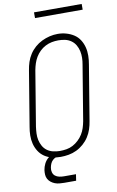

<svg xmlns="http://www.w3.org/2000/svg" viewBox="-113 -961 725 1190"><g transform="rotate(-10 250.0 -366.5)"><path d="M198 8Q171 8 144.5 2Q118 -4 96.5 -18.5Q75 -33 61 -55Q47 -77 40.5 -102.5Q34 -128 34.5 -155.5Q35 -183 40 -210L97 -555Q101 -581 109 -605.5Q117 -630 131.5 -652.5Q146 -675 166.5 -693Q187 -711 211 -722.5Q235 -734 260 -740Q285 -746 311 -746Q339 -746 365 -738.5Q391 -731 412.5 -717Q434 -703 448 -681Q462 -659 468.5 -633.5Q475 -608 474.5 -580Q474 -552 469 -525L412 -180Q408 -154 400 -129.5Q392 -105 377.5 -82.5Q363 -60 342.5 -42Q322 -24 298 -12.5Q274 -1 248.5 3.5Q223 8 198 8ZM199 -29Q220 -29 241 -32.5Q262 -36 281 -46Q300 -56 316.5 -71.5Q333 -87 344.5 -105.5Q356 -124 362.5 -144.5Q369 -165 373 -186L430 -531Q434 -552 434.5 -574Q435 -596 430.5 -616.5Q426 -637 415.5 -655Q405 -673 388 -685Q371 -697 350.5 -701.5Q330 -706 308 -706Q287 -706 266.5 -702Q246 -698 226.5 -688Q207 -678 191 -662.5Q175 -647 164 -628.5Q153 -610 146.5 -590Q140 -570 136 -549L79 -204Q76 -183 75 -161Q74 -139 78.5 -119Q83 -99 93 -81Q103 -63 119.5 -51Q136 -39 157 -34Q178 -29 199 -29ZM191 170Q176 170 161 168.5Q146 167 133 162Q120 157 108.5 148Q97 139 90.5 127Q84 115 83 100.5Q82 86 84 71Q87 51 96.5 32Q106 13 122 -0.5Q138 -14 158 -20Q178 -26 198 -26L194 0Q182 0 169.5 4.5Q157 9 147.5 18Q138 27 133 39Q128 51 126 63Q123 78 127 92.5Q131 107 142 115.5Q153 124 167.5 127Q182 130 197 130H272L266 170ZM190 -867V-903H490V-867Z"/></g></svg>

Font: Iosevka Curly XLtObl
Style: Regular
Weight: 200
Italic angle: -9°
Monospace: yes
Designer: Belleve Invis
Foundry: Belleve Invis
Version: Version 11.1.0; ttfautohint (v1.8.3)